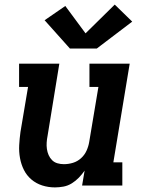

<svg xmlns="http://www.w3.org/2000/svg" viewBox="-20 -807 640 835"><path d="M219 8Q190 8 163.5 -0.5Q137 -9 116.5 -26.5Q96 -44 84 -68Q72 -92 67 -119.5Q62 -147 63.5 -175.5Q65 -204 69 -233L102 -429H63V-530H238L187 -217Q184 -202 183 -187.5Q182 -173 184 -159Q186 -145 191.5 -132.5Q197 -120 206.5 -110.5Q216 -101 229.5 -97Q243 -93 258 -93Q278 -93 297.5 -99Q317 -105 332.5 -119Q348 -133 356.5 -152Q365 -171 368 -190L408 -429H369V-530H544L473 -101H512V0H337L348 -65Q337 -49 323 -34.5Q309 -20 292 -9.5Q275 1 256 4.5Q237 8 219 8ZM401 -596H284L174 -719L264 -781L352 -662L479 -787L555 -713Z"/></svg>

Font: Iosevka Slab Extended Oblique
Style: Bold
Weight: 700
Width: 7
Italic angle: -9°
Monospace: yes
Designer: Belleve Invis
Foundry: Belleve Invis
Version: Version 11.1.1; ttfautohint (v1.8.3)